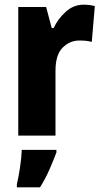

<svg xmlns="http://www.w3.org/2000/svg" viewBox="-20 -579 435 820"><path d="M337 -559Q294 -559 260.5 -528.5Q227 -498 209 -459H201L177 -549H58V0H217V-277Q217 -345 247.5 -375.5Q278 -406 319 -406Q352 -406 372 -400L385 -553Q364 -559 337 -559ZM221 61H73Q72 92 65.5 136Q59 180 52 208V221H151Q174 184 190.5 146.5Q207 109 221 72Z"/></svg>

Font: Noto Sans Display SemiCondensed Extra
Style: Regular
Weight: 800
Width: 4
Designer: Monotype Design Team
Foundry: Monotype Imaging Inc.
Version: Version 1.900